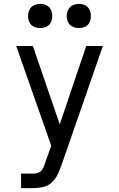

<svg xmlns="http://www.w3.org/2000/svg" viewBox="-20 -768 616 993"><path d="M89 205H151Q177 205 202.5 199.5Q228 194 247.5 176Q267 158 278 134.5Q289 111 298 86L512 -530H426L289 -125L150 -530H64L245 -14L218 61Q214 74 209.5 86.5Q205 99 197.5 110Q190 121 177 125.5Q164 130 151 130H89ZM188 -623Q205 -623 220.5 -630Q236 -637 243 -652.5Q250 -668 250 -685Q250 -702 243 -717.5Q236 -733 220.5 -740.5Q205 -748 188 -748Q171 -748 155.5 -740.5Q140 -733 132.5 -717.5Q125 -702 125 -685Q125 -668 132.5 -652.5Q140 -637 155.5 -630Q171 -623 188 -623ZM388 -623Q405 -623 420.5 -630Q436 -637 443 -652.5Q450 -668 450 -685Q450 -702 443 -717.5Q436 -733 420.5 -740.5Q405 -748 388 -748Q371 -748 355.5 -740.5Q340 -733 332.5 -717.5Q325 -702 325 -685Q325 -668 332.5 -652.5Q340 -637 355.5 -630Q371 -623 388 -623Z"/></svg>

Font: Iosevka SS01 Extended
Style: Regular
Weight: 400
Width: 7
Monospace: yes
Designer: Belleve Invis
Foundry: Belleve Invis
Version: Version 3.4.7; ttfautohint (v1.8.3)